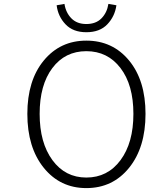

<svg xmlns="http://www.w3.org/2000/svg" viewBox="-20 -950 766 983"><path d="M422 13Q288 13 204 -91Q120 -195 120 -367Q120 -538 204 -640Q288 -742 422 -742Q557 -742 641 -640Q725 -538 725 -367Q725 -195 641 -91Q557 13 422 13ZM422 -41Q531 -41 597 -130Q663 -219 663 -367Q663 -515 597 -601.5Q531 -688 422 -688Q313 -688 248 -601.5Q183 -515 183 -367Q183 -219 248.5 -130Q314 -41 422 -41ZM422 -785Q354 -785 315.5 -825.5Q277 -866 270 -923L310 -930Q317 -885 345.5 -856Q374 -827 422 -827Q471 -827 499.5 -856Q528 -885 535 -930L576 -923Q568 -866 529.5 -825.5Q491 -785 422 -785Z"/></svg>

Font: NotoSansHansLight
Style: Regular
Weight: 300
Designer: Ryoko NISHIZUKA  (kana & ideographs); Paul D. Hunt (Latin, Greek & Cyrillic); Wenlong ZHANG  (bopomofo); Sandoll Communi
Foundry: Adobe Systems Incorporated
Version: Version 1.00;December 8, 2021;FontCreator 13.0.0.2675 64-bit